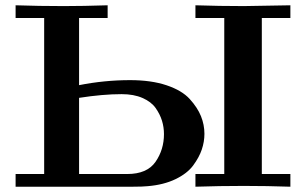

<svg xmlns="http://www.w3.org/2000/svg" viewBox="-20 -706 1165 726"><path d="M39 0V-48H147V-638H39V-686Q129 -683 219 -683H223Q293 -683 387 -686V-638H279V-384Q375 -403 472 -403Q552 -403 610 -383.5Q668 -364 697.5 -331.5Q727 -299 740 -266.5Q753 -234 753 -200Q753 -170 743 -140.5Q733 -111 710.5 -80.5Q688 -50 643.5 -28.5Q599 -7 538 -2Q520 0 482 0ZM279 -48H461Q536 -48 568 -94Q600 -140 600 -199Q600 -225 592.5 -249.5Q585 -274 568.5 -297.5Q552 -321 519 -335.5Q486 -350 440 -350Q369 -350 279 -336ZM719 0V-48H828V-638H719V-686Q810 -683 902 -683Q919 -683 1078 -686V-638H970V-48H1078V0Q990 -3 902 -3Q810 -3 719 0Z"/></svg>

Font: CMU Serif
Style: Bold
Weight: 700
Version: Version 0.7.0